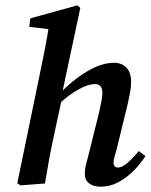

<svg xmlns="http://www.w3.org/2000/svg" viewBox="-20 -690 567 722"><path d="M57 7 45 -1 130 -413Q140 -460 149.5 -509Q159 -558 166 -607L202 -576L90 -589L94 -621L271 -670L282 -660L214 -341V-325L186 -195Q174 -141 165.5 -95Q157 -49 149 0ZM358 12Q331 12 315 -0.5Q299 -13 299 -36Q299 -55 304 -73.5Q309 -92 315 -116L352 -265Q357 -287 361 -307Q365 -327 365 -340Q365 -359 357 -366.5Q349 -374 337 -374Q313 -374 277.5 -355Q242 -336 198 -296L200 -333Q249 -386 305 -420Q361 -454 409 -454Q437 -454 455 -436Q473 -418 473 -382Q473 -362 469 -341Q465 -320 460 -298L418 -126Q413 -110 410 -98.5Q407 -87 407 -79Q407 -60 424 -60Q438 -60 458 -76.5Q478 -93 502 -122L527 -103Q509 -75 483 -48.5Q457 -22 425.5 -5Q394 12 358 12Z"/></svg>

Font: Lisu Bosa ExtraBold
Style: Italic
Weight: 800
Italic angle: -19°
Designer: David Morse, Annie Olsen, Victor Gaultney, Frank Grießhammer (Latin)
Foundry: SIL International
Version: Version 2.000